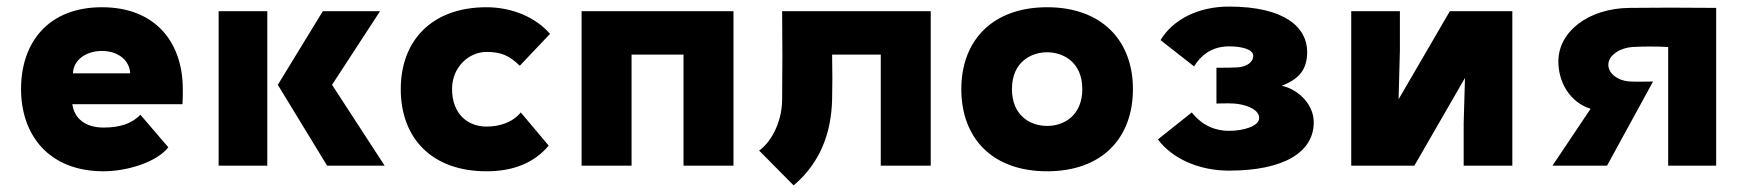

<svg xmlns="http://www.w3.org/2000/svg" viewBox="-20 -504 5305 584"><path d="M492 -56 407 -155C380 -127 343 -116 295 -116C239 -116 206 -144 200 -187H535C536 -204 536 -214 536 -233C536 -375 453 -482 290 -482C127 -482 44 -375 44 -233C44 -94 128 17 295 17C367 17 457 -11 492 -56ZM202 -281C203 -321 241 -349 290 -349C339 -349 374 -321 376 -281Z M645 -470V0H793V-470ZM825 -246 975 0H1150L990 -246L1136 -470H962Z M1649 -61 1564 -162C1539 -131 1498 -119 1460 -119C1401 -119 1355 -159 1355 -233C1355 -300 1406 -346 1460 -346C1503 -346 1528 -336 1561 -304L1653 -401C1608 -453 1535 -482 1460 -482C1293 -482 1199 -380 1199 -233C1199 -84 1293 17 1460 17C1542 17 1605 -9 1649 -61Z M1901 -338H2059V0H2211V-470H1749V0H1901Z M2511 -338H2659V0H2811V-470H2359C2360 -380 2360 -290 2359 -200C2358 -125 2320 -67 2289 -46L2394 60C2477 -11 2508 -101 2511 -200C2512 -236 2512 -292 2511 -338Z M3165 -345C3213 -345 3272 -316 3272 -233C3272 -154 3218 -121 3165 -121C3112 -121 3058 -154 3058 -233C3058 -316 3117 -345 3165 -345ZM2904 -233C2904 -84 2998 17 3165 17C3332 17 3426 -84 3426 -233C3426 -380 3332 -482 3165 -482C2998 -482 2904 -380 2904 -233Z M3605 -162 3502 -80C3544 -23 3625 15 3718 15C3885 15 3976 -41 3976 -132C3976 -188 3927 -233 3879 -243C3923 -261 3956 -285 3956 -346C3956 -420 3889 -484 3718 -484C3624 -484 3547 -444 3510 -382L3612 -302C3641 -349 3681 -363 3718 -363C3760 -363 3792 -353 3792 -334C3792 -317 3775 -301 3744 -299C3729 -298 3707 -298 3680 -298V-189C3707 -190 3730 -190 3744 -188C3780 -183 3810 -168 3810 -145C3810 -121 3764 -106 3718 -106C3681 -106 3639 -119 3605 -162Z M4580 -470H4390L4234 -202L4238 -350V-470H4090V0H4282L4436 -267L4432 -130V0H4580Z M5054 -361V0H5200V-480C5085 -481 5023 -481 4937 -480C4812 -479 4720 -408 4720 -317C4720 -254 4755 -193 4818 -173L4702 0H4868L5008 -256C4984 -256 4961 -255 4941 -256C4902 -257 4872 -280 4872 -307C4872 -337 4910 -359 4945 -361C4975 -363 5023 -363 5054 -361Z"/></svg>

Font: Kreadon Extra Bold
Style: Regular
Weight: 800
Designer: kohakuno
Foundry: StudioGnu
Version: Version 1.000;Glyphs 3.1.2 (3151)